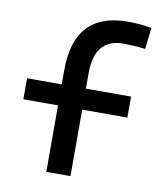

<svg xmlns="http://www.w3.org/2000/svg" viewBox="-83 -810 752 879"><g transform="rotate(10 293.0 -371.0)"><path d="M191.9 0V-473.6Q191.9 -742.2 441.4 -742.2Q498.5 -742.2 551.3 -732.4L540 -632.8Q508.8 -636.7 484.9 -638.2Q460.9 -639.6 438.5 -639.6Q304.2 -639.6 304.2 -478.5V0ZM30.8 -309.1V-406.7H514.2V-309.1Z"/></g></svg>

Font: Cascadia Mono Medium
Style: Regular
Weight: 500
Monospace: yes
Designer: Aaron Bell
Foundry: Saja Typeworks
Version: Version 2407.024